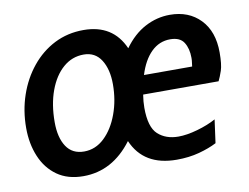

<svg xmlns="http://www.w3.org/2000/svg" viewBox="-62 -587 886 683"><g transform="rotate(-10 381.0 -246.0)"><path d="M670.5 -24Q643.5 -10 606.5 0Q569.5 10 525 10Q406 10 365 -85.5Q293.5 10 188 10Q131.5 10 93.2 -17.2Q55 -44.5 35.8 -90.8Q16.5 -137 16.5 -194Q16.5 -256.5 35.5 -312Q54.5 -367.5 89.5 -410.5Q124.5 -453.5 172.2 -477.8Q220 -502 277.5 -502Q383.5 -502 423.5 -410.5Q456.5 -456.5 499.2 -479.2Q542 -502 589.5 -502Q657.5 -502 699.2 -458.8Q741 -415.5 741 -339.5Q741 -296 733.8 -274.5Q726.5 -253 719.5 -239H447Q443 -214 443 -192Q443 -121.5 471.5 -95.8Q500 -70 545 -70Q575.5 -70 614.2 -81Q653 -92 682 -108ZM575.5 -416Q536 -416 507 -387.5Q478 -359 462 -307H636Q637 -317.5 638 -323Q639 -328.5 639 -338Q639 -371.5 625 -393.8Q611 -416 575.5 -416ZM205.5 -76Q247 -76 279 -106.5Q311 -137 329.2 -186.8Q347.5 -236.5 347.5 -294Q347.5 -348 326 -382Q304.5 -416 263 -416Q221 -416 188.8 -388Q156.5 -360 138.2 -310.2Q120 -260.5 120 -196.5Q120 -141 141.5 -108.5Q163 -76 205.5 -76Z"/></g></svg>

Font: Cabin Condensed Medium
Style: Italic
Weight: 500
Width: 3
Italic angle: -10°
Designer: Pablo Impallari
Foundry: Pablo Impallari. http://www.impallari.com Igino Marini. http://www.ikern.com
Version: Version 3.001; ttfautohint (v1.8.3)